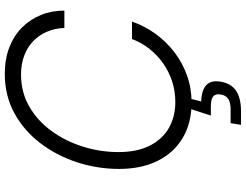

<svg xmlns="http://www.w3.org/2000/svg" viewBox="-128 -648 985 768"><g transform="rotate(-90 364.0 -264.5)"><path d="M336.9 9.8Q255.9 9.8 196.3 -25.4Q136.7 -60.5 104.2 -125.7Q71.8 -190.9 71.8 -280.3Q71.8 -365.7 98.1 -447.3Q124.5 -528.8 174.1 -594.2Q223.6 -659.7 293.9 -698.5Q364.3 -737.3 452.1 -737.3Q511.2 -737.3 557.9 -719.2Q604.5 -701.2 637.2 -668.7Q669.9 -636.2 687.5 -593Q705.1 -549.8 705.1 -499H635.7Q634.3 -536.1 621.1 -567.6Q607.9 -599.1 583.7 -622.8Q559.6 -646.5 525.6 -659.4Q491.7 -672.4 449.7 -672.4Q378.4 -672.4 321.3 -639.4Q264.2 -606.4 223.4 -550.3Q182.6 -494.1 160.9 -424.6Q139.2 -355 139.2 -282.2Q139.2 -208 165 -157.2Q190.9 -106.4 236.1 -80.8Q281.2 -55.2 339.4 -55.2Q382.8 -55.2 422.4 -68.1Q461.9 -81.1 495.1 -104.7Q528.3 -128.4 553 -159.9Q577.6 -191.4 591.3 -228.5H661.1Q644 -178.7 613 -135.5Q582 -92.3 539.6 -59.6Q497.1 -26.9 445.8 -8.5Q394.5 9.8 336.9 9.8ZM248 207.5 254.9 166H309.1Q337.4 166 351.8 156.5Q366.2 147 369.6 126.5Q373 106.4 362.3 96.7Q351.6 86.9 321.3 86.9H285.2L318.4 -15.1H355L353 3.4L341.8 48.3Q387.2 49.8 407.2 68.8Q427.2 87.9 420.9 125.5Q414.6 166.5 385.5 187Q356.4 207.5 302.7 207.5Z"/></g></svg>

Font: Inter Light
Style: Italic
Weight: 300
Italic angle: -9.3988°
Designer: Rasmus Andersson
Foundry: rsms
Version: Version 4.001;git-66647c0bb